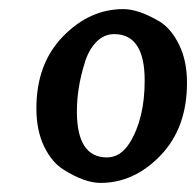

<svg xmlns="http://www.w3.org/2000/svg" viewBox="-20 -994 431 422"><path d="M231 -919Q208 -919 191 -901Q174 -883 166 -855Q149 -801 149 -749Q149 -648 215 -648Q245 -648 265 -680Q298 -733 298 -817Q298 -919 231 -919ZM251 -974Q285 -974 332 -946Q357 -930 374 -895Q391 -860 391 -812Q391 -713 333 -652.5Q275 -592 201 -592Q166 -592 120 -621Q94 -637 77 -672Q60 -707 60 -756Q60 -854 118.5 -914Q177 -974 251 -974Z"/></svg>

Font: Paprika
Style: Regular
Weight: 400
Designer: Eduardo Rodriguez Tunni
Foundry: Eduardo Rodriguez Tunni
Version: Version 1.001